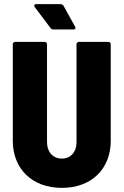

<svg xmlns="http://www.w3.org/2000/svg" viewBox="-20 -903 601 931"><path d="M344 -774 288 -875C285 -880 279 -883 273 -883H156C149 -883 146 -880 146 -876C146 -873 147 -871 149 -868L225 -767C229 -762 233 -760 239 -760H336C342 -760 346 -763 346 -768C346 -770 345 -772 344 -774ZM280 8C423 8 517 -83 517 -221V-688C517 -695 512 -700 505 -700H363C356 -700 351 -695 351 -688V-213C351 -166 323 -134 280 -134C237 -134 208 -166 208 -213V-688C208 -695 203 -700 196 -700H54C47 -700 42 -695 42 -688V-221C42 -83 137 8 280 8Z"/></svg>

Font: Barlow Semi Condensed ExtraBold
Style: Regular
Weight: 800
Width: 4
Designer: Jeremy Tribby
Foundry: Tribby Type
Version: Version 1.422;hotconv 1.0.109;makeotfexe 2.5.65596